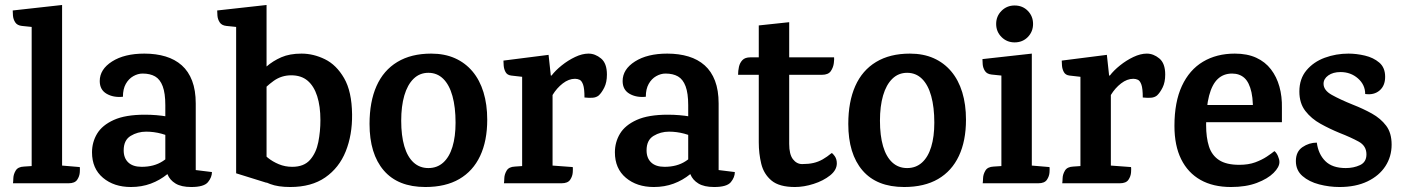

<svg xmlns="http://www.w3.org/2000/svg" viewBox="-20 -735 5626 770"><path d="M229 -715V0H107V-627L68 -631Q49 -633 41 -645.5Q33 -658 32 -672.5Q31 -687 31 -693ZM229 -71 300 -65Q301 -60 300 -44Q299 -28 289.5 -14Q280 0 255 0H32Q33 -5 33.5 -20.5Q34 -36 43 -51Q52 -66 76 -67L107 -69Z M559 -520Q606 -520 644 -508.5Q682 -497 709 -473Q736 -449 750.5 -411Q765 -373 765 -320V-53L830 -45Q830 -24 814 -4.5Q798 15 747 15Q707 15 684 1Q661 -13 652 -35.5Q643 -58 643 -83V-313Q643 -361 632.5 -389Q622 -417 602 -428.5Q582 -440 552 -440Q533 -440 514.5 -429.5Q496 -419 484.5 -398.5Q473 -378 473 -347Q435 -343 407.5 -359Q380 -375 380 -410Q380 -457 429.5 -488.5Q479 -520 559 -520ZM561 -275Q608 -275 651.5 -267.5Q695 -260 723 -243L729 -133Q710 -159 683.5 -175Q657 -191 627 -199Q597 -207 566 -207Q532 -207 504 -190Q476 -173 476 -132Q476 -101 494.5 -83.5Q513 -66 548 -66Q598 -66 632.5 -88.5Q667 -111 701 -144L706 -95Q681 -61 651 -36.5Q621 -12 584.5 1.5Q548 15 505 15Q437 15 393 -22Q349 -59 349 -124Q349 -165 369.5 -199Q390 -233 436.5 -254Q483 -275 561 -275Z M1189 -520Q1237 -520 1283 -497.5Q1329 -475 1360 -421.5Q1391 -368 1392 -276Q1393 -194 1366.5 -128Q1340 -62 1284.5 -23.5Q1229 15 1144 15Q1095 15 1063.5 3Q1032 -9 1000 -29L1027 -129Q1036 -117 1054.5 -102Q1073 -87 1098 -76.5Q1123 -66 1152 -66Q1199 -66 1223.5 -94Q1248 -122 1256.5 -165Q1265 -208 1265 -253Q1265 -309 1252 -349.5Q1239 -390 1213.5 -411.5Q1188 -433 1148 -433Q1109 -433 1078 -411Q1047 -389 1006 -345L995 -416Q1021 -444 1048 -467.5Q1075 -491 1108.5 -505.5Q1142 -520 1189 -520ZM1049 -715V-2L927 -40V-627L888 -631Q869 -633 861 -645.5Q853 -658 852 -672.5Q851 -687 851 -693Z M1709 -520Q1763 -520 1804.5 -501.5Q1846 -483 1875 -448.5Q1904 -414 1919 -365Q1934 -316 1934 -255Q1934 -170 1905.5 -109.5Q1877 -49 1822 -17Q1767 15 1686 15Q1576 15 1519 -51.5Q1462 -118 1462 -238Q1462 -327 1490 -390Q1518 -453 1573.5 -486.5Q1629 -520 1709 -520ZM1698 -443Q1663 -443 1638.5 -419Q1614 -395 1601.5 -352Q1589 -309 1589 -251Q1589 -191 1601.5 -148.5Q1614 -106 1638.5 -83.5Q1663 -61 1698 -61Q1733 -61 1757.5 -83Q1782 -105 1794.5 -146Q1807 -187 1807 -243Q1807 -305 1794.5 -350Q1782 -395 1757.5 -419Q1733 -443 1698 -443Z M2340 -520Q2367 -520 2390.5 -500.5Q2414 -481 2414 -436Q2414 -405 2403.5 -384Q2393 -363 2381 -352Q2371 -344 2356.5 -343Q2342 -342 2324 -344Q2324 -380 2318.5 -395.5Q2313 -411 2304.5 -415Q2296 -419 2286 -419Q2261 -419 2237 -400.5Q2213 -382 2196 -354V-71L2277 -65Q2278 -60 2277 -44Q2276 -28 2266.5 -14Q2257 0 2232 0H2001Q2002 -5 2002.5 -20.5Q2003 -36 2012 -51Q2021 -66 2045 -67L2074 -69V-427L2030 -432Q2014 -434 2007.5 -446Q2001 -458 2000 -472Q1999 -486 1999 -492L2180 -515L2189 -432H2192Q2207 -452 2232.5 -472.5Q2258 -493 2286.5 -506.5Q2315 -520 2340 -520Z M2656 -520Q2703 -520 2741 -508.5Q2779 -497 2806 -473Q2833 -449 2847.5 -411Q2862 -373 2862 -320V-53L2927 -45Q2927 -24 2911 -4.5Q2895 15 2844 15Q2804 15 2781 1Q2758 -13 2749 -35.5Q2740 -58 2740 -83V-313Q2740 -361 2729.5 -389Q2719 -417 2699 -428.5Q2679 -440 2649 -440Q2630 -440 2611.5 -429.5Q2593 -419 2581.5 -398.5Q2570 -378 2570 -347Q2532 -343 2504.5 -359Q2477 -375 2477 -410Q2477 -457 2526.5 -488.5Q2576 -520 2656 -520ZM2658 -275Q2705 -275 2748.5 -267.5Q2792 -260 2820 -243L2826 -133Q2807 -159 2780.5 -175Q2754 -191 2724 -199Q2694 -207 2663 -207Q2629 -207 2601 -190Q2573 -173 2573 -132Q2573 -101 2591.5 -83.5Q2610 -66 2645 -66Q2695 -66 2729.5 -88.5Q2764 -111 2798 -144L2803 -95Q2778 -61 2748 -36.5Q2718 -12 2681.5 1.5Q2645 15 2602 15Q2534 15 2490 -22Q2446 -59 2446 -124Q2446 -165 2466.5 -199Q2487 -233 2533.5 -254Q2580 -275 2658 -275Z M3023 -633 3145 -646V-158Q3145 -116 3160 -96.5Q3175 -77 3197 -77Q3223 -77 3242.5 -81.5Q3262 -86 3279.5 -96Q3297 -106 3315 -121Q3319 -121 3327.5 -109Q3336 -97 3336 -80Q3336 -53 3309 -31.5Q3282 -10 3243 2.5Q3204 15 3168 15Q3105 15 3074 -11Q3043 -37 3033 -78Q3023 -119 3023 -164ZM2989 -505H3325Q3326 -499 3324 -482Q3322 -465 3312 -450Q3302 -435 3276 -435H2940Q2940 -451 2943.5 -467Q2947 -483 2957.5 -494Q2968 -505 2989 -505Z M3629 -520Q3683 -520 3724.5 -501.5Q3766 -483 3795 -448.5Q3824 -414 3839 -365Q3854 -316 3854 -255Q3854 -170 3825.5 -109.5Q3797 -49 3742 -17Q3687 15 3606 15Q3496 15 3439 -51.5Q3382 -118 3382 -238Q3382 -327 3410 -390Q3438 -453 3493.5 -486.5Q3549 -520 3629 -520ZM3618 -443Q3583 -443 3558.5 -419Q3534 -395 3521.5 -352Q3509 -309 3509 -251Q3509 -191 3521.5 -148.5Q3534 -106 3558.5 -83.5Q3583 -61 3618 -61Q3653 -61 3677.5 -83Q3702 -105 3714.5 -146Q3727 -187 3727 -243Q3727 -305 3714.5 -350Q3702 -395 3677.5 -419Q3653 -443 3618 -443Z M4049 -565Q4018 -565 3996.5 -586.5Q3975 -608 3975 -639Q3975 -670 3996.5 -691.5Q4018 -713 4049 -713Q4081 -713 4102 -691.5Q4123 -670 4123 -639Q4123 -608 4102 -586.5Q4081 -565 4049 -565ZM4118 -520V0H3996V-432L3957 -436Q3938 -438 3930 -450.5Q3922 -463 3921 -477.5Q3920 -492 3920 -498ZM4118 -71 4189 -65Q4190 -60 4189 -44Q4188 -28 4178.5 -14Q4169 0 4144 0H3921Q3922 -5 3922.5 -20.5Q3923 -36 3932 -51Q3941 -66 3965 -67L3996 -69Z M4579 -520Q4606 -520 4629.5 -500.5Q4653 -481 4653 -436Q4653 -405 4642.5 -384Q4632 -363 4620 -352Q4610 -344 4595.5 -343Q4581 -342 4563 -344Q4563 -380 4557.5 -395.5Q4552 -411 4543.5 -415Q4535 -419 4525 -419Q4500 -419 4476 -400.5Q4452 -382 4435 -354V-71L4516 -65Q4517 -60 4516 -44Q4515 -28 4505.5 -14Q4496 0 4471 0H4240Q4241 -5 4241.5 -20.5Q4242 -36 4251 -51Q4260 -66 4284 -67L4313 -69V-427L4269 -432Q4253 -434 4246.5 -446Q4240 -458 4239 -472Q4238 -486 4238 -492L4419 -515L4428 -432H4431Q4446 -452 4471.5 -472.5Q4497 -493 4525.5 -506.5Q4554 -520 4579 -520Z M4932 -520Q4982 -520 5018 -503.5Q5054 -487 5077 -457Q5100 -427 5111 -387.5Q5122 -348 5121 -302V-245H4753L4759 -314H5058L5003 -254Q5008 -324 4999 -364.5Q4990 -405 4970.5 -422.5Q4951 -440 4921 -440Q4887 -440 4864 -418.5Q4841 -397 4829 -351.5Q4817 -306 4817 -234Q4817 -183 4828.5 -147.5Q4840 -112 4869 -93Q4898 -74 4950 -74Q4987 -74 5014 -84Q5041 -94 5060.5 -107Q5080 -120 5091 -129Q5099 -123 5105 -109.5Q5111 -96 5111 -85Q5111 -65 5087.5 -41.5Q5064 -18 5020.5 -1.5Q4977 15 4917 15Q4845 15 4794.5 -13.5Q4744 -42 4717 -96.5Q4690 -151 4690 -230Q4690 -326 4720 -390.5Q4750 -455 4804.5 -487.5Q4859 -520 4932 -520Z M5388 -520Q5420 -520 5454 -512Q5488 -504 5511.5 -484Q5535 -464 5535 -427Q5535 -391 5512.5 -372Q5490 -353 5455 -358Q5455 -395 5426 -420.5Q5397 -446 5356 -446Q5326 -446 5307 -432.5Q5288 -419 5288 -399Q5288 -373 5321 -354.5Q5354 -336 5406 -315Q5447 -299 5482 -279.5Q5517 -260 5539 -231Q5561 -202 5561 -155Q5561 -107 5536 -68.5Q5511 -30 5464 -7.5Q5417 15 5352 15Q5311 15 5270.5 4.5Q5230 -6 5203.5 -29Q5177 -52 5177 -89Q5177 -127 5203.5 -145Q5230 -163 5261 -163Q5267 -117 5295 -89Q5323 -61 5377 -61Q5409 -61 5434.5 -73Q5460 -85 5460 -116Q5460 -150 5429 -167Q5398 -184 5352 -202Q5313 -218 5276 -238.5Q5239 -259 5215 -290Q5191 -321 5191 -368Q5191 -419 5219.5 -453Q5248 -487 5293 -503.5Q5338 -520 5388 -520Z"/></svg>

Font: Karma Variable Light
Style: Regular
Weight: 300
Designer: Joana Correia
Foundry: Indian Type Foundry
Version: Version 3.000